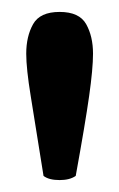

<svg xmlns="http://www.w3.org/2000/svg" viewBox="-20 -753 200 322"><path d="M80 -451Q62 -451 53 -458Q39 -546 31.5 -592Q24 -638 24 -663Q24 -692 35.5 -712.5Q47 -733 80 -733Q113 -733 124.5 -712.5Q136 -692 136 -663Q136 -638 129.5 -592Q123 -546 107 -458Q97 -451 80 -451Z"/></svg>

Font: Petrona
Style: Bold
Weight: 700
Designer: Ringo R. Seeber
Foundry: Ringo R. Seeber
Version: Version 2.001; ttfautohint (v1.8.3)